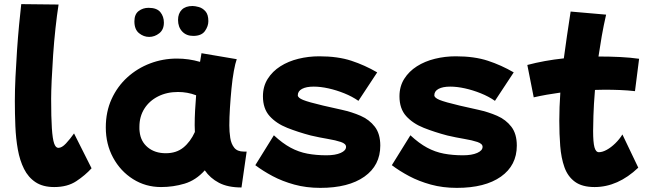

<svg xmlns="http://www.w3.org/2000/svg" viewBox="-20 -828 3142 931"><path d="M243 79Q188 79 152.5 55.5Q117 32 96.5 -9Q76 -50 66.5 -103Q57 -156 54.5 -216.5Q52 -277 52 -338Q52 -391 55 -454.5Q58 -518 62.5 -583.5Q67 -649 72.5 -707Q78 -765 83 -808L264 -806Q256 -755 249 -690.5Q242 -626 237.5 -560Q233 -494 230.5 -438Q228 -382 228 -349Q228 -258 231.5 -206Q235 -154 242.5 -132.5Q250 -111 263 -111Q280 -111 300 -132.5Q320 -154 339 -181L424 -12Q393 22 350 50.5Q307 79 243 79Z M761 79Q686 79 625 40.5Q564 2 528.5 -63.5Q493 -129 493 -210Q493 -286 521 -347.5Q549 -409 597.5 -453Q646 -497 708 -520.5Q770 -544 838 -544Q895 -544 950 -528Q954 -549 957 -570L1128 -541Q1121 -522 1114 -484Q1107 -446 1102.5 -399Q1098 -352 1095 -305Q1092 -258 1092 -220Q1092 -189 1096.5 -159.5Q1101 -130 1116 -111.5Q1131 -93 1162 -93H1176L1151 81Q1085 81 1042 58.5Q999 36 973 -2Q930 46 875 62.5Q820 79 761 79ZM657 -190Q662 -142 696.5 -113.5Q731 -85 784 -85Q835 -85 869 -112.5Q903 -140 925 -188Q924 -204 924 -221Q924 -256 926 -293Q928 -330 931 -366Q889 -382 843 -382Q789 -382 746.5 -360.5Q704 -339 680 -301Q656 -263 656 -213Q656 -207 656 -201Q656 -195 657 -190ZM916.8 -653.9Q883.5 -653.9 863.4 -675.4Q843.3 -697 843.3 -731.3Q843.3 -762.6 861.5 -780.8Q879.6 -798.9 913.9 -798.9Q925.7 -798.9 943.8 -794Q961.9 -789.1 976.1 -773.4Q990.3 -757.7 990.3 -725.4Q990.3 -700.9 973.7 -677.4Q957 -653.9 916.8 -653.9ZM703.2 -649Q676.7 -649 654.2 -667.1Q631.7 -685.2 631.7 -724.4Q631.7 -758.7 652.2 -774.4Q672.8 -790.1 700.3 -790.1Q740.4 -790.1 757.6 -769Q774.7 -747.9 774.7 -718.5Q774.7 -684.2 752.2 -666.6Q729.7 -649 703.2 -649Z M1533 83Q1465 83 1407 67Q1349 51 1302 26Q1255 1 1218 -27L1308 -172Q1350 -133 1389 -112Q1428 -91 1470.5 -83Q1513 -75 1563 -75Q1606 -75 1632 -86.5Q1658 -98 1658 -116Q1658 -131 1633 -139.5Q1608 -148 1569 -154.5Q1530 -161 1487 -171Q1426 -187 1373 -208Q1320 -229 1287.5 -265Q1255 -301 1255 -361Q1255 -409 1278 -445.5Q1301 -482 1339.5 -506.5Q1378 -531 1427 -543Q1476 -555 1528 -555Q1618 -555 1683.5 -533.5Q1749 -512 1809 -477L1718 -339Q1688 -360 1649.5 -375.5Q1611 -391 1572.5 -399.5Q1534 -408 1501 -408Q1465 -408 1444.5 -397Q1424 -386 1424 -366Q1424 -354 1449.5 -343.5Q1475 -333 1547 -316Q1590 -306 1638 -295.5Q1686 -285 1728.5 -266.5Q1771 -248 1797.5 -213.5Q1824 -179 1824 -122Q1824 -26 1747 28.5Q1670 83 1533 83Z M2195 83Q2127 83 2069 67Q2011 51 1964 26Q1917 1 1880 -27L1970 -172Q2012 -133 2051 -112Q2090 -91 2132.5 -83Q2175 -75 2225 -75Q2268 -75 2294 -86.5Q2320 -98 2320 -116Q2320 -131 2295 -139.5Q2270 -148 2231 -154.5Q2192 -161 2149 -171Q2088 -187 2035 -208Q1982 -229 1949.5 -265Q1917 -301 1917 -361Q1917 -409 1940 -445.5Q1963 -482 2001.5 -506.5Q2040 -531 2089 -543Q2138 -555 2190 -555Q2280 -555 2345.5 -533.5Q2411 -512 2471 -477L2380 -339Q2350 -360 2311.5 -375.5Q2273 -391 2234.5 -399.5Q2196 -408 2163 -408Q2127 -408 2106.5 -397Q2086 -386 2086 -366Q2086 -354 2111.5 -343.5Q2137 -333 2209 -316Q2252 -306 2300 -295.5Q2348 -285 2390.5 -266.5Q2433 -248 2459.5 -213.5Q2486 -179 2486 -122Q2486 -26 2409 28.5Q2332 83 2195 83Z M2863 79Q2803 79 2768 53.5Q2733 28 2717 -17Q2701 -62 2696.5 -120Q2692 -178 2692 -242Q2692 -308 2697 -379Q2630 -370 2568 -356L2537 -513Q2620 -535 2714 -545Q2721 -596 2729 -652.5Q2737 -709 2747 -772L2919 -757Q2907 -705 2898 -653.5Q2889 -602 2882 -554Q2938 -554 2987.5 -551.5Q3037 -549 3079 -543L3059 -386Q3024 -390 2986.5 -391.5Q2949 -393 2911 -393Q2888 -393 2865 -392Q2859 -319 2857.5 -267Q2856 -215 2856 -193Q2856 -138 2862.5 -114Q2869 -90 2884 -90Q2901 -90 2922 -101.5Q2943 -113 2963.5 -133Q2984 -153 2998 -176L3075 -15Q2976 79 2863 79Z"/></svg>

Font: Mochiy Pop P One
Style: Regular
Weight: 400
Designer: FONTDASU
Foundry: FONTDASU / Google Inc. / Adobe
Version: Version 2.000